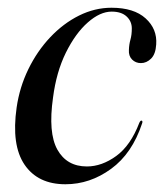

<svg xmlns="http://www.w3.org/2000/svg" viewBox="-20 -466 424 496"><path d="M268.5 -436Q238.5 -436 206.8 -408Q175 -380 150.2 -330Q125.5 -280 117 -214Q104 -123 128.2 -79.5Q152.5 -36 204.5 -36Q243 -36 280.2 -63Q317.5 -90 340 -149Q343 -155 345.5 -154.5Q349.5 -153.5 347 -147Q321.5 -69.5 267 -29.8Q212.5 10 149 10Q78 10 43.5 -40.5Q9 -91 23 -188.5Q30.5 -240.5 53.2 -287.2Q76 -334 109.8 -369.8Q143.5 -405.5 184.2 -425.8Q225 -446 268 -446Q326 -446 356.2 -418.5Q386.5 -391 383.5 -351Q382 -326 370.2 -314.5Q358.5 -303 344 -303Q330.5 -303 321.2 -312.2Q312 -321.5 313 -337Q313.5 -351.5 317 -363.8Q320.5 -376 320.5 -392.5Q320.5 -411 307 -423.5Q293.5 -436 268.5 -436Z"/></svg>

Font: Fraunces 144pt S000
Style: Italic
Weight: 400
Italic angle: -16°
Version: Version 1.000; ttfautohint (v1.8.3)